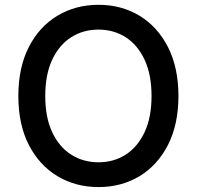

<svg xmlns="http://www.w3.org/2000/svg" viewBox="-20 -757 807 787"><path d="M383.8 9.8Q289.6 9.8 215.1 -35.2Q140.6 -80.1 97.9 -163.6Q55.2 -247.1 55.2 -363.3Q55.2 -480 97.9 -563.7Q140.6 -647.5 215.1 -692.4Q289.6 -737.3 383.8 -737.3Q478 -737.3 552 -692.4Q626 -647.5 668.7 -563.7Q711.4 -480 711.4 -363.3Q711.4 -247.1 668.7 -163.3Q626 -79.6 552 -34.9Q478 9.8 383.8 9.8ZM383.8 -91.8Q445.8 -91.8 494.9 -123Q543.9 -154.3 572.5 -214.8Q601.1 -275.4 601.1 -363.3Q601.1 -451.7 572.5 -512.5Q543.9 -573.2 494.9 -604.5Q445.8 -635.7 383.8 -635.7Q321.3 -635.7 272 -604.5Q222.7 -573.2 194.1 -512.5Q165.5 -451.7 165.5 -363.3Q165.5 -275.4 194.1 -214.8Q222.7 -154.3 272 -123Q321.3 -91.8 383.8 -91.8Z"/></svg>

Font: Inter Medium
Style: Regular
Weight: 500
Designer: Rasmus Andersson
Foundry: rsms
Version: Version 4.001;git-9221beed3